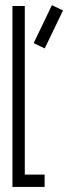

<svg xmlns="http://www.w3.org/2000/svg" viewBox="-20 -738 269 758"><path d="M156.6 -546.9 112.9 -567.7 184.9 -717.6 228.7 -696.8ZM77.9 -48.7H156.2V0H29.2V-714.3H77.9Z"/></svg>

Font: Marapfhont
Style: Book
Weight: 400
Version: Version 0.15